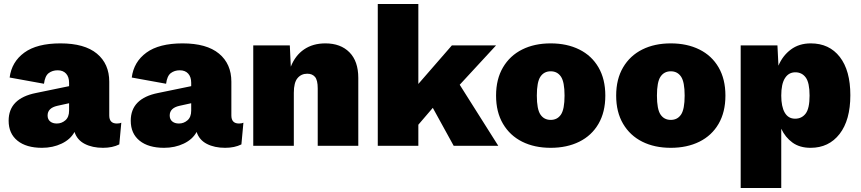

<svg xmlns="http://www.w3.org/2000/svg" viewBox="-20 -726 4286 956"><path d="M324 -314Q324 -343 309 -359.5Q294 -376 267 -376Q241 -376 222.5 -362Q204 -348 199 -309L28 -340Q38 -418 101 -464Q164 -510 281 -510Q401 -510 462.5 -459Q524 -408 524 -319V-151Q524 -111 562 -111Q576 -111 584 -115L574 -7Q540 10 493 10Q440 10 402 -9.5Q364 -29 351 -69Q331 -32 287 -11Q243 10 189 10Q111 10 67 -25.5Q23 -61 23 -125Q23 -236 159 -263L324 -297ZM217 -151Q217 -132 229.5 -121.5Q242 -111 263 -111Q287 -111 305.5 -127Q324 -143 324 -175V-212L265 -199Q217 -188 217 -151Z M932 -314Q932 -343 917 -359.5Q902 -376 875 -376Q849 -376 830.5 -362Q812 -348 807 -309L636 -340Q646 -418 709 -464Q772 -510 889 -510Q1009 -510 1070.5 -459Q1132 -408 1132 -319V-151Q1132 -111 1170 -111Q1184 -111 1192 -115L1182 -7Q1148 10 1101 10Q1048 10 1010 -9.5Q972 -29 959 -69Q939 -32 895 -11Q851 10 797 10Q719 10 675 -25.5Q631 -61 631 -125Q631 -236 767 -263L932 -297ZM825 -151Q825 -132 837.5 -121.5Q850 -111 871 -111Q895 -111 913.5 -127Q932 -143 932 -175V-212L873 -199Q825 -188 825 -151Z M1241 0V-500H1423L1428 -394Q1450 -450 1494 -480Q1538 -510 1600 -510Q1676 -510 1720 -465.5Q1764 -421 1764 -338V0H1562V-286Q1562 -327 1548.5 -343Q1535 -359 1510 -359Q1480 -359 1461.5 -337Q1443 -315 1443 -264V0Z M2063 -706V-308L2230 -500H2450L2269 -304L2461 0H2239L2135 -189L2063 -105V0H1861V-706Z M2722 -510Q2803 -510 2864.5 -479.5Q2926 -449 2960 -390.5Q2994 -332 2994 -250Q2994 -168 2960 -109.5Q2926 -51 2864.5 -20.5Q2803 10 2722 10Q2641 10 2580 -20.5Q2519 -51 2484.5 -109.5Q2450 -168 2450 -250Q2450 -332 2484.5 -390.5Q2519 -449 2580 -479.5Q2641 -510 2722 -510ZM2722 -371Q2689 -371 2671 -344.5Q2653 -318 2653 -250Q2653 -182 2671 -155.5Q2689 -129 2722 -129Q2755 -129 2773 -155.5Q2791 -182 2791 -250Q2791 -318 2773 -344.5Q2755 -371 2722 -371Z M3320 -510Q3401 -510 3462.5 -479.5Q3524 -449 3558 -390.5Q3592 -332 3592 -250Q3592 -168 3558 -109.5Q3524 -51 3462.5 -20.5Q3401 10 3320 10Q3239 10 3178 -20.5Q3117 -51 3082.5 -109.5Q3048 -168 3048 -250Q3048 -332 3082.5 -390.5Q3117 -449 3178 -479.5Q3239 -510 3320 -510ZM3320 -371Q3287 -371 3269 -344.5Q3251 -318 3251 -250Q3251 -182 3269 -155.5Q3287 -129 3320 -129Q3353 -129 3371 -155.5Q3389 -182 3389 -250Q3389 -318 3371 -344.5Q3353 -371 3320 -371Z M3668 210V-500H3851L3856 -399Q3877 -449 3918 -479.5Q3959 -510 4017 -510Q4109 -510 4161.5 -442.5Q4214 -375 4214 -252Q4214 -128 4160.5 -59Q4107 10 4016 10Q3962 10 3926 -16Q3890 -42 3870 -85V210ZM3939 -135Q3972 -135 3991.5 -160.5Q4011 -186 4011 -250Q4011 -314 3992 -340Q3973 -366 3940 -366Q3907 -366 3888.5 -337Q3870 -308 3870 -250Q3870 -195 3887.5 -165Q3905 -135 3939 -135Z"/></svg>

Font: Work Sans ExtraBold
Style: Regular
Weight: 800
Designer: Wei Huang
Foundry: Wei Huang
Version: Version 2.012; ttfautohint (v1.8.3)